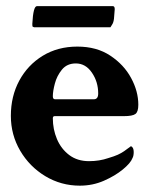

<svg xmlns="http://www.w3.org/2000/svg" viewBox="-20 -585 490 612"><path d="M234.4 6.8Q174.8 6.8 124.5 -23.4Q74.2 -53.7 44.4 -104.5Q14.6 -155.3 14.6 -215.8Q14.6 -278.3 41.5 -328.1Q68.4 -377.9 116.2 -407.2Q164.1 -436.5 226.6 -436.5Q288.1 -436.5 331.5 -407.7Q375 -378.9 397.9 -336.4Q420.9 -293.9 420.9 -251Q420.9 -228.5 411.6 -221.7Q402.3 -214.8 375 -214.8H154.3Q148.4 -214.8 148.4 -208Q148.4 -172.9 161.6 -141.6Q174.8 -110.4 200.7 -90.8Q226.6 -71.3 263.7 -71.3Q296.9 -71.3 325.2 -81.1Q344.7 -86.9 355.5 -91.8Q366.2 -96.7 375.5 -103Q384.8 -109.4 397.5 -119.1Q406.2 -115.2 406.2 -100.6Q406.2 -87.9 402.3 -81.1Q396.5 -65.4 371.6 -44.9Q346.7 -24.4 311 -8.8Q275.4 6.8 234.4 6.8ZM155.3 -268.6H279.3Q293 -268.6 293 -287.1Q293 -324.2 272.9 -353.5Q252.9 -382.8 221.7 -382.8Q193.4 -382.8 177.2 -362.8Q161.1 -342.8 154.8 -318.4Q148.4 -293.9 148.4 -278.3Q148.4 -268.6 155.3 -268.6ZM88.9 -498 84 -500Q83 -502 83 -508.8Q85.9 -565.4 97.7 -565.4H339.8Q345.7 -565.4 345.7 -555.7Q344.7 -538.1 343.3 -525.4Q341.8 -512.7 336.9 -505.9L332 -498Z"/></svg>

Font: Crimson Text
Style: Bold
Weight: 700
Designer: Sebastian Kosch
Foundry: Sebastian Kosch
Version: Version 1.100